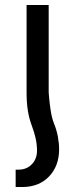

<svg xmlns="http://www.w3.org/2000/svg" viewBox="-20 -512 305 773"><path d="M87 -140V-492H176V-140ZM87 -140H176Q176 -139 178 -116Q180 -93 184.5 -64.5Q189 -36 197 -16Q208 11 213 38Q218 65 218 89Q218 156 177.5 198.5Q137 241 69 241H43V171H55Q87 171 108 149.5Q129 128 129 94Q129 70 123.5 45Q118 20 107 -9Q97 -36 92 -67.5Q87 -99 87 -140Z"/></svg>

Font: Noto Sans Armenian
Style: Regular
Weight: 400
Designer: Monotype Design Team
Foundry: Monotype Imaging Inc.
Version: Version 2.007